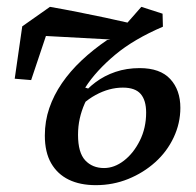

<svg xmlns="http://www.w3.org/2000/svg" viewBox="-20 -528 573 561"><path d="M71 -294 23 -298 45 -451 126 -508Q166 -501 206.5 -493Q247 -485 287 -476.5Q327 -468 366 -459L333 -411L74 -425L130 -470ZM260 13Q214 13 181 -3Q148 -19 129.5 -51Q111 -83 111 -132Q111 -174 124 -212Q137 -250 161 -285Q185 -320 218.5 -351.5Q252 -383 293 -411L328 -417L335 -442L393 -508L455 -488L456 -450Q414 -432 379 -411.5Q344 -391 316.5 -368Q289 -345 267 -321Q245 -297 229 -272L248 -266Q237 -247 227.5 -225.5Q218 -204 213 -181.5Q208 -159 208 -134Q208 -82 229 -59.5Q250 -37 284 -37Q314 -37 342 -58.5Q370 -80 388.5 -117Q407 -154 407 -199Q407 -235 391 -253.5Q375 -272 339 -272Q299 -272 259.5 -250.5Q220 -229 193 -191L188 -245L215 -244Q233 -268 259 -287.5Q285 -307 317.5 -318Q350 -329 388 -329Q448 -329 477.5 -297Q507 -265 507 -213Q507 -168 487.5 -126.5Q468 -85 433.5 -54Q399 -23 354.5 -5Q310 13 260 13Z"/></svg>

Font: Source Serif 4 Medium
Style: Italic
Weight: 500
Italic angle: -12°
Designer: Frank Grießhammer
Foundry: Adobe Systems Incorporated
Version: Version 4.004;hotconv 1.0.116;makeotfexe 2.5.65601